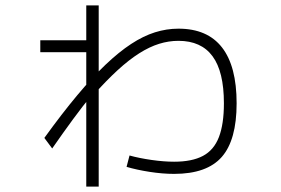

<svg xmlns="http://www.w3.org/2000/svg" viewBox="-20 -635 1040 710"><path d="M624 8Q581 8 533 0.5Q485 -7 448 -18L459 -60Q495 -50 540.5 -43.5Q586 -37 624 -37Q690 -37 730.5 -58.5Q771 -80 789.5 -128Q808 -176 808 -253Q808 -370 766 -427Q724 -484 640 -484Q604 -484 568.5 -473Q533 -462 495 -438Q457 -414 415 -375.5Q373 -337 325 -283H319Q286 -243 250 -194Q214 -145 173 -86L144 -125Q209 -215 265 -282Q321 -349 370.5 -396Q420 -443 465 -472.5Q510 -502 553 -515.5Q596 -529 640 -529Q747 -529 801 -459.5Q855 -390 855 -253Q855 -117 800 -54.5Q745 8 624 8ZM299 55V-442H129V-486H299V-615H345V55Z"/></svg>

Font: M PLUS 1 Thin Light
Style: Regular
Weight: 300
Version: Version 1.001